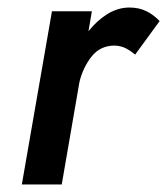

<svg xmlns="http://www.w3.org/2000/svg" viewBox="-20 -490 444 510"><path d="M339 -345Q327 -355 314.5 -361.5Q302 -368 285 -369Q246 -369 223 -339.5Q200 -310 191 -272L144 0H38L118 -460H224L215 -407Q237 -435 265 -452.5Q293 -470 324 -470Q349 -470 368.5 -460.5Q388 -451 404 -434Z"/></svg>

Font: Jost* Medium
Style: Italic
Weight: 500
Italic angle: -10°
Version: Version 3.7